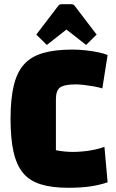

<svg xmlns="http://www.w3.org/2000/svg" viewBox="-20 -875 550 910"><path d="M490 -11Q452 2 408 8.5Q364 15 304 15Q226 15 173 -1.5Q120 -18 89 -55.5Q58 -93 44 -156Q30 -219 30 -312Q30 -405 45 -468.5Q60 -532 93.5 -569.5Q127 -607 183.5 -623.5Q240 -640 324 -640Q353 -640 385.5 -636.5Q418 -633 446.5 -627Q475 -621 490 -614L465 -456Q446 -462 422.5 -466Q399 -470 377 -472.5Q355 -475 339 -475Q285 -475 265 -460.5Q245 -446 245 -405V-163Q266 -159 285.5 -157Q305 -155 324 -155Q365 -155 405.5 -161.5Q446 -168 475 -179ZM202 -662 152 -711 255 -846Q261 -855 271 -855H319Q329 -855 335 -846L438 -711L388 -662L295 -735Z"/></svg>

Font: Changa ExtraBold
Style: Regular
Weight: 800
Designer: Eduardo Rodriguez Tunni
Foundry: Eduardo Rodriguez Tunni
Version: Version 3.002; ttfautohint (v1.8.2)